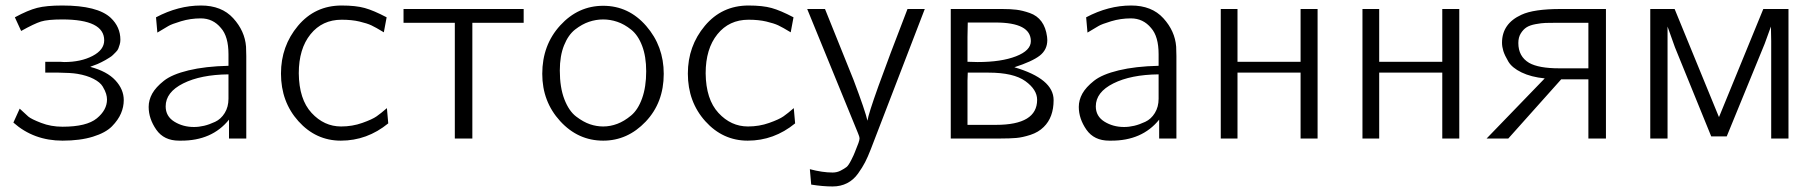

<svg xmlns="http://www.w3.org/2000/svg" viewBox="-20 -505 6623 700"><path d="M28.8 -58.1 51.8 -108.9Q72.8 -88.9 83.5 -79.8Q94.2 -70.8 130.1 -56.9Q166 -43 208 -43Q295.9 -43 333 -73.5Q370.1 -104 370.1 -142.1Q370.1 -151.9 366.9 -162.8Q363.8 -173.8 354.5 -189.5Q345.2 -205.1 321 -217.5Q296.9 -230 262.2 -235.8Q239.3 -239.7 193.8 -240.2H145V-279.8H198.2Q200.2 -279.8 206.1 -279.3Q211.9 -278.8 213.9 -278.8Q274.9 -278.8 317.4 -301Q359.9 -323.2 359.9 -357.9Q359.9 -434.1 207 -434.1Q153.8 -434.1 129.4 -426.5Q105 -418.9 57.1 -392.1L34.2 -441.9Q82 -467.8 115.5 -476.3Q148.9 -484.9 207 -484.9Q335.9 -484.9 383.8 -439.9Q418.9 -406.7 418.9 -359.9Q418.9 -351.1 416.5 -343Q414.1 -335 411.6 -328.4Q409.2 -321.8 402.6 -315.4Q396 -309.1 391.6 -304.4Q387.2 -299.8 378.2 -294.4Q369.1 -289.1 364.5 -286.1Q359.9 -283.2 349.4 -278.1Q338.9 -272.9 335.4 -271.5Q332 -270 321 -266.1Q310.1 -262.2 309.1 -261.2Q370.1 -245.1 400.6 -212.2Q431.2 -179.2 431.2 -140.1Q431.2 -115.2 421.1 -91.6Q411.1 -67.9 388.2 -44.4Q365.2 -21 318.6 -6.6Q272 7.8 208 7.8Q103 7.8 28.8 -58.1Z M522 -115.2Q522 -140.1 534.9 -163.6Q547.9 -187 577.4 -210.4Q606.9 -233.9 667.5 -248.5Q728 -263.2 813 -265.1V-307.1Q813 -372.1 785.6 -402.8Q756.8 -438 711.9 -438Q674.8 -438 639.9 -427.5Q605 -417 593.5 -409.9Q582 -402.8 553.7 -386.2L548.8 -441.9Q629.9 -484.9 712.9 -484.9Q788.1 -484.9 830.3 -438.5Q872.6 -392.1 877 -335L877.9 -300.8V0H814.9V-68.8Q752.9 8.3 639.6 7.8H632.8Q577.6 7.8 549.8 -32.2Q522 -72.3 522 -115.2ZM584 -117.2Q584 -81.1 615.5 -61.5Q647 -42 687 -42Q705.1 -42 723.9 -46.4Q742.7 -50.8 764.2 -60.8Q785.6 -70.8 799.3 -93Q813 -115.2 813 -145V-233.9Q711.9 -232.9 647.9 -200.9Q584 -168.9 584 -117.2Z M1004.4 -236.8Q1004.4 -336.9 1066.4 -410.9Q1128.4 -484.9 1225.6 -484.9Q1277.3 -484.9 1309.8 -475.8Q1342.3 -466.8 1389.6 -441.9L1379.4 -387.2Q1349.6 -405.3 1334 -412.6Q1318.4 -419.9 1290.5 -426.5Q1262.7 -433.1 1225.6 -433.1Q1154.8 -433.1 1112.1 -380.1Q1069.3 -327.1 1069.3 -237.8Q1070.3 -142.6 1116 -93.3Q1161.6 -43.9 1223.6 -43.9Q1264.6 -43.9 1301 -56.9Q1337.4 -69.8 1353 -80.8Q1368.7 -91.8 1390.6 -110.8L1395.5 -55.2Q1318.4 7.8 1222.7 7.8Q1131.8 7.8 1068.1 -63Q1004.4 -133.8 1004.4 -236.8Z M1451.2 -421.9V-472.2H1889.2V-421.9H1702.1V0H1638.2V-421.9Z M1957 -235.8Q1957 -340.8 2022.5 -412.4Q2087.9 -483.9 2179.2 -483.9Q2272 -483.9 2335.9 -410.4Q2399.9 -336.9 2399.9 -235.8Q2399.9 -130.9 2334 -61.5Q2268.1 7.8 2179.2 7.8Q2087.4 7.8 2022.2 -63.5Q1957 -134.8 1957 -235.8ZM2021 -248Q2021 -186 2037.6 -143.1Q2054.2 -100.1 2080.6 -80.1Q2106.9 -60.1 2130.9 -52Q2154.8 -43.9 2179.2 -43.9Q2205.1 -43.9 2230.5 -53.5Q2255.9 -63 2281 -84Q2306.2 -105 2321 -146.5Q2335.9 -188 2335.9 -245.1Q2335.9 -299.3 2321 -338.1Q2306.2 -377 2281 -397Q2255.9 -417 2230.5 -425.5Q2205.1 -434.1 2179 -434.1Q2152.8 -434.1 2127.4 -425.5Q2102.1 -417 2076.9 -397.5Q2051.8 -377.9 2036.4 -339.6Q2021 -301.3 2021 -248Z M2487.8 -236.8Q2487.8 -336.9 2549.8 -410.9Q2611.8 -484.9 2709 -484.9Q2760.7 -484.9 2793.2 -475.8Q2825.7 -466.8 2873 -441.9L2862.8 -387.2Q2833 -405.3 2817.4 -412.6Q2801.8 -419.9 2773.9 -426.5Q2746.1 -433.1 2709 -433.1Q2638.2 -433.1 2595.5 -380.1Q2552.7 -327.1 2552.7 -237.8Q2553.7 -142.6 2599.4 -93.3Q2645 -43.9 2707 -43.9Q2748 -43.9 2784.4 -56.9Q2820.8 -69.8 2836.4 -80.8Q2852.1 -91.8 2874 -110.8L2878.9 -55.2Q2801.8 7.8 2706.1 7.8Q2615.2 7.8 2551.5 -63Q2487.8 -133.8 2487.8 -236.8Z M2922.9 -472.2H2987.8L3091.8 -213.9Q3134.8 -100.1 3142.6 -64.9Q3149.4 -112.8 3288.6 -472.2H3351.6L3154.8 39.1Q3143.6 67.9 3134 86.4Q3124.5 105 3108.2 127.9Q3091.8 150.9 3068.4 162.8Q3044.9 174.8 3015.6 174.8Q2979.5 174.8 2937.5 168L2932.6 111.8Q2978.5 124 3015.6 124Q3031.7 124 3045.2 116.9Q3058.6 109.9 3066.2 104Q3073.7 98.1 3083.7 78.1Q3093.8 58.1 3096.2 51Q3098.6 43.9 3109.9 16.1Q3113.8 4.9 3113.8 -1Q3113.8 -5.9 3107.9 -20Z M3446.3 0V-472.2H3633.3Q3664.1 -472.2 3686 -469.5Q3708 -466.8 3734.6 -457.5Q3761.2 -448.2 3777.1 -426.5Q3793 -404.8 3797.4 -371.1Q3797.4 -369.1 3797.9 -365Q3798.3 -360.8 3798.3 -358.9Q3798.3 -323.7 3770.8 -302.2Q3743.2 -280.8 3678.2 -259.8Q3821.3 -217.8 3821.3 -140.1Q3821.3 -77.1 3785.2 -42Q3766.1 -22.9 3737.1 -13.4Q3708 -3.9 3685.1 -2Q3662.1 0 3626 0ZM3507.3 -49.8H3611.3Q3761.2 -49.8 3761.2 -141.1Q3761.2 -178.2 3718.3 -209.2Q3675.3 -240.2 3584 -240.2H3508.3L3507.3 -210.9ZM3507.3 -279.8Q3513.2 -279.8 3525.6 -279.3Q3538.1 -278.8 3544.4 -278.8Q3630.4 -278.8 3684.3 -299.8Q3738.3 -320.8 3738.3 -355Q3738.3 -422.9 3609.4 -422.9H3508.3L3507.3 -370.1Z M3913.1 -115.2Q3913.1 -140.1 3926 -163.6Q3939 -187 3968.5 -210.4Q3998 -233.9 4058.6 -248.5Q4119.1 -263.2 4204.1 -265.1V-307.1Q4204.1 -372.1 4176.8 -402.8Q4147.9 -438 4103 -438Q4065.9 -438 4031 -427.5Q3996.1 -417 3984.6 -409.9Q3973.1 -402.8 3944.8 -386.2L3939.9 -441.9Q4021 -484.9 4104 -484.9Q4179.2 -484.9 4221.4 -438.5Q4263.7 -392.1 4268.1 -335L4269 -300.8V0H4206.1V-68.8Q4144 8.3 4030.8 7.8H4023.9Q3968.8 7.8 3940.9 -32.2Q3913.1 -72.3 3913.1 -115.2ZM3975.1 -117.2Q3975.1 -81.1 4006.6 -61.5Q4038.1 -42 4078.1 -42Q4096.2 -42 4115 -46.4Q4133.8 -50.8 4155.3 -60.8Q4176.8 -70.8 4190.4 -93Q4204.1 -115.2 4204.1 -145V-233.9Q4103 -232.9 4039.1 -200.9Q3975.1 -168.9 3975.1 -117.2Z M4430.7 0V-472.2H4491.7V-279.8H4721.7V-472.2H4783.7V0H4721.7V-240.2H4491.7V0Z M4947.3 0V-472.2H5008.3V-279.8H5238.3V-472.2H5300.3V0H5238.3V-240.2H5008.3V0Z M5399.9 0 5611.8 -219.2Q5562 -224.1 5527.3 -241Q5492.7 -257.8 5479.2 -280.5Q5465.8 -303.2 5460.9 -319.1Q5456.1 -335 5456.1 -349.1Q5456.1 -418.9 5526.9 -451.2Q5571.8 -472.2 5669.9 -472.2H5835V0H5771V-215.8H5671.9L5479 0ZM5515.6 -348.1Q5515.6 -299.3 5554.7 -275.9Q5589.8 -255.9 5665 -255.9H5771V-421.9H5653.8Q5629.9 -421.9 5614.7 -421.4Q5599.6 -420.9 5578.6 -417Q5557.6 -413.1 5545.7 -405.5Q5533.7 -397.9 5524.7 -383.5Q5515.6 -369.1 5515.6 -348.1Z M5996.6 0V-472.2H6085.4L6246.6 -79.1H6247.6L6408.7 -472.2H6500.5V0H6437.5V-355L6436.5 -408.2L6413.6 -345.2L6275.4 -7.8H6218.8L6086.4 -333L6059.6 -408.2V0Z"/></svg>

Font: CMU Bright
Style: Roman
Weight: 500
Version: Version 0.7.0